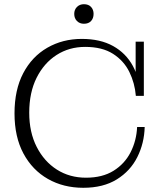

<svg xmlns="http://www.w3.org/2000/svg" viewBox="-20 -880 769 913"><path d="M376 13Q282 13 208 -29Q134 -71 91.5 -150Q49 -229 49 -341Q49 -453 90.5 -532Q132 -611 205 -653Q278 -695 369 -695Q457 -695 518 -661Q579 -627 612 -566Q645 -505 646 -424H626Q621 -485 595 -538Q569 -591 517.5 -624Q466 -657 385 -657Q309 -657 249 -618.5Q189 -580 154 -510Q119 -440 119 -344Q119 -251 154.5 -181.5Q190 -112 250.5 -73.5Q311 -35 389 -35Q467 -35 520 -68Q573 -101 601 -156Q629 -211 632 -276H668Q666 -199 633 -133Q600 -67 535.5 -27Q471 13 376 13ZM646 -424 625 -473V-682H664V-424ZM379 -767Q359 -767 346 -780Q333 -793 333 -814Q333 -834 346 -847Q359 -860 379 -860Q401 -860 413 -847Q425 -834 425 -814Q425 -793 413 -780Q401 -767 379 -767Z"/></svg>

Font: Montagu Slab 144pt Light
Style: Regular
Weight: 300
Designer: Florian Karsten
Foundry: Florian Karsten
Version: Version 1.000